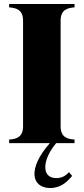

<svg xmlns="http://www.w3.org/2000/svg" viewBox="-20 -720 421 966"><path d="M26 -18V0H231C116 130 139 226 233 226C288 226 320 192 343 165L327 146C310 165 291 176 263 176C185 176 194 80 263 0H355V-18C320 -20 285 -29 285 -84V-616C285 -672 320 -680 355 -683V-700H26V-683C61 -680 96 -672 96 -616V-84C96 -29 61 -20 26 -18Z"/></svg>

Font: Sprat Condesed
Style: Bold
Weight: 700
Width: 3
Designer: Ethan Nakache
Foundry: Collletttivo
Version: Version 2.000;Glyphs 3.2 (3217)